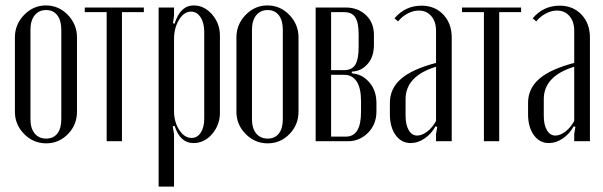

<svg xmlns="http://www.w3.org/2000/svg" viewBox="-20 -523 2232 711"><path d="M149.9 -502.9Q197.3 -502.9 231.2 -467.8Q265.1 -432.6 265.1 -384.8V-108.9Q265.1 -61 231.7 -26.6Q198.2 7.8 150.9 7.8Q103.5 7.8 69.3 -26.9Q35.2 -61.5 35.2 -108.9V-384.8Q35.2 -432.6 69.3 -467.8Q103.5 -502.9 149.9 -502.9ZM150.9 -485.8Q124 -485.8 108.4 -466.3Q92.8 -446.8 92.8 -413.1V-81.1Q92.8 -47.9 108.4 -28.8Q124 -9.8 150.9 -9.8Q177.7 -9.8 192.4 -28.6Q207 -47.4 207 -81.1V-413.1Q207 -447.3 192.1 -466.6Q177.2 -485.8 150.9 -485.8Z M512.7 -495.1V-478H431.6V0H375V-478H293.9V-495.1Z M624.5 -465.8 620.6 -437 626.5 -435.1Q647.5 -502.9 697.3 -502.9Q736.3 -502.9 765.4 -469.5Q794.4 -436 794.4 -391.1V-106Q794.4 -60.1 765.4 -26.6Q736.3 6.8 696.3 6.8Q647 6.8 626.5 -57.1L619.6 -55.2L624.5 -26.9V168H567.4V-495.1H624.5ZM624.5 -111.8Q624.5 -71.3 643.8 -41.7Q663.1 -12.2 689.5 -12.2Q710.4 -12.2 723.4 -31.7Q736.3 -51.3 736.3 -84V-404.8Q736.3 -438.5 722.7 -459.2Q709 -480 687.5 -480Q661.6 -480 643.1 -450Q624.5 -419.9 624.5 -377.9Z M970.2 -502.9Q1017.6 -502.9 1051.5 -467.8Q1085.4 -432.6 1085.4 -384.8V-108.9Q1085.4 -61 1052 -26.6Q1018.6 7.8 971.2 7.8Q923.8 7.8 889.6 -26.9Q855.5 -61.5 855.5 -108.9V-384.8Q855.5 -432.6 889.6 -467.8Q923.8 -502.9 970.2 -502.9ZM971.2 -485.8Q944.3 -485.8 928.7 -466.3Q913.1 -446.8 913.1 -413.1V-81.1Q913.1 -47.9 928.7 -28.8Q944.3 -9.8 971.2 -9.8Q998 -9.8 1012.7 -28.6Q1027.3 -47.4 1027.3 -81.1V-413.1Q1027.3 -447.3 1012.5 -466.6Q997.6 -485.8 971.2 -485.8Z M1364.7 -393.1V-357.9Q1364.7 -313.5 1342.8 -287.8Q1320.8 -262.2 1292 -258.8L1282.7 -257.8V-252L1292 -250Q1323.7 -246.1 1348.9 -216.6Q1374 -187 1374 -141.1V-110.8Q1374 -62.5 1342.8 -31.2Q1311.5 0 1269 0H1148.9V-495.1H1261.7Q1304.7 -495.1 1334.7 -467.5Q1364.7 -439.9 1364.7 -393.1ZM1206.1 -263.2H1253.9Q1283.2 -263.2 1295.7 -283.4Q1308.1 -303.7 1308.1 -349.1V-395Q1308.1 -439.5 1295.7 -458.7Q1283.2 -478 1254.9 -478H1206.1ZM1316.9 -107.9V-148.9Q1316.9 -197.3 1300.5 -221.7Q1284.2 -246.1 1253.9 -246.1H1206.1V-17.1H1260.7Q1316.9 -17.1 1316.9 -107.9Z M1423.8 -100.1V-142.1Q1423.8 -195.3 1465.3 -231.2Q1506.8 -267.1 1594.7 -290V-409.2Q1594.7 -442.9 1577.1 -463.4Q1559.6 -483.9 1530.8 -483.9Q1510.3 -483.9 1489.5 -472.9Q1468.8 -461.9 1454.1 -443.8L1440.9 -455.1Q1480.5 -502 1541 -502Q1590.3 -502 1621.6 -469Q1652.8 -436 1652.8 -383.8V0H1594.7V-26.9L1599.1 -53.2L1592.8 -55.2Q1577.1 -26.9 1552 -10Q1526.9 6.8 1501 6.8Q1466.3 6.8 1445.1 -22.7Q1423.8 -52.2 1423.8 -100.1ZM1524.9 -21Q1543 -21 1562.5 -36.1Q1582 -51.3 1594.7 -75.2V-275.9Q1481.9 -241.2 1481.9 -155.8V-94.2Q1481.9 -60.5 1493.7 -40.8Q1505.4 -21 1524.9 -21Z M1909.7 -495.1V-478H1828.6V0H1772V-478H1690.9V-495.1Z M1935.5 -100.1V-142.1Q1935.5 -195.3 1977.1 -231.2Q2018.6 -267.1 2106.4 -290V-409.2Q2106.4 -442.9 2088.9 -463.4Q2071.3 -483.9 2042.5 -483.9Q2022 -483.9 2001.2 -472.9Q1980.5 -461.9 1965.8 -443.8L1952.6 -455.1Q1992.2 -502 2052.7 -502Q2102.1 -502 2133.3 -469Q2164.6 -436 2164.6 -383.8V0H2106.4V-26.9L2110.8 -53.2L2104.5 -55.2Q2088.9 -26.9 2063.7 -10Q2038.6 6.8 2012.7 6.8Q1978 6.8 1956.8 -22.7Q1935.5 -52.2 1935.5 -100.1ZM2036.6 -21Q2054.7 -21 2074.2 -36.1Q2093.8 -51.3 2106.4 -75.2V-275.9Q1993.7 -241.2 1993.7 -155.8V-94.2Q1993.7 -60.5 2005.4 -40.8Q2017.1 -21 2036.6 -21Z"/></svg>

Font: Moniqa Narrow Heading
Style: Regular
Weight: 400
Width: 4
Designer: Rajesh Rajput
Foundry: Rajesh Rajput
Version: Version 1.000